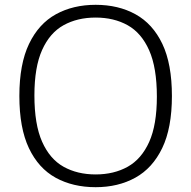

<svg xmlns="http://www.w3.org/2000/svg" viewBox="-20 -769 795 798"><path d="M377.5 9Q283 9 211.5 -30.2Q140 -69.5 100.2 -153.2Q60.5 -237 60.5 -370Q60.5 -503 100.8 -586.8Q141 -670.5 212.5 -709.8Q284 -749 377.5 -749Q472 -749 543.5 -709.5Q615 -670 654.8 -586.5Q694.5 -503 694.5 -370Q694.5 -237 654.2 -153.5Q614 -70 542.5 -30.5Q471 9 377.5 9ZM377.5 -44Q453.5 -44 510.8 -76Q568 -108 600 -179Q632 -250 632 -367.5Q632 -487.5 600 -559.8Q568 -632 510.8 -664Q453.5 -696 377.5 -696Q301.5 -696 244.2 -664.2Q187 -632.5 155 -561.2Q123 -490 123 -372.5Q123 -252 155 -180Q187 -108 244.2 -76Q301.5 -44 377.5 -44Z"/></svg>

Font: Encode Sans Semi Expanded Light
Style: Regular
Weight: 300
Width: 6
Designer: Multiple Designers
Foundry: Impallari Type
Version: Version 3.000; ttfautohint (v1.8.3) -l 8 -r 50 -G 200 -x 14 